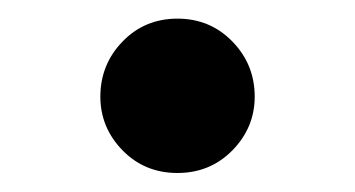

<svg xmlns="http://www.w3.org/2000/svg" viewBox="-20 -467 375 203"><path d="M167.6 -284.1Q132.9 -284.1 109.5 -308.1Q86.1 -332.2 86.1 -364.8Q86.1 -398.8 109.5 -423Q132.9 -447.3 167.6 -447.3Q202.2 -447.3 225.8 -423Q249.3 -398.8 249.3 -364.8Q249.3 -332.2 225.8 -308.1Q202.2 -284.1 167.6 -284.1Z"/></svg>

Font: Noto Serif SC
Style: Regular
Weight: 200
Designer: Ryoko NISHIZUKA 西塚涼子 (kana & ideographs); Frank Grießhammer (Latin, Greek & Cyrillic); Wenlong ZHANG 张文龙 (bopomofo); San
Foundry: Adobe
Version: Version 2.001;hotconv 1.1.0;makeotfexe 2.6.0